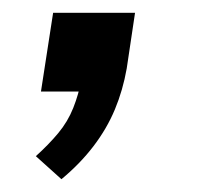

<svg xmlns="http://www.w3.org/2000/svg" viewBox="-20 -143 333 300"><path d="M76 137 36 101Q56 83 71 65Q86 47 94.5 25.5Q103 4 107 -18L125 0H44L63 -123H191L178 -36Q172 -2 159.5 28Q147 58 126 85.5Q105 113 76 137Z"/></svg>

Font: Nunito Sans 10pt Expanded Medium
Style: Italic
Weight: 500
Width: 7
Italic angle: -9°
Designer: Vernon Adams
Foundry: Vernon Adams
Version: Version 3.101;gftools[0.9.27]